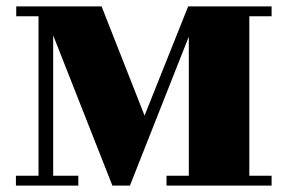

<svg xmlns="http://www.w3.org/2000/svg" viewBox="-20 -522 893 603"><path d="M333 61 147 -411V30H226V61H30V30H101V-471H31V-502H299L434 -159L571 -502H833V-471H763V30H833V61H503V30H573V-407L388 61Z"/></svg>

Font: Cafe24 ClassicType
Style: Regular
Weight: 400
Designer: Cafe24 thkim, hmlim, mnelim & 4IR
Foundry: Cafe24
Version: Version 1.000